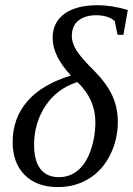

<svg xmlns="http://www.w3.org/2000/svg" viewBox="-20 -719 518 748"><path d="M205.1 9.8Q123.5 9.8 76.4 -37.1Q29.3 -84 29.3 -166Q29.3 -257.3 85.9 -323.7Q142.6 -390.1 256.3 -424.8Q185.1 -501 185.1 -570.8Q185.1 -631.8 231 -665.3Q276.9 -698.7 360.8 -698.7Q414.6 -698.7 478 -680.2L460.9 -583.5H438L426.8 -636.7Q416 -647.9 396.5 -653.8Q377 -659.7 355 -659.7Q312.5 -659.7 286.1 -639.4Q259.8 -619.1 259.8 -578.6Q259.8 -552.7 277.1 -523.9Q294.4 -495.1 350.1 -439.9Q396 -393.1 417.5 -346.4Q439 -299.8 439 -243.7Q439 -174.8 408.7 -114.7Q378.4 -54.7 325.7 -22.5Q272.9 9.8 205.1 9.8ZM209.5 -28.8Q251.5 -28.8 283.2 -54.9Q314.9 -81.1 333.3 -133.5Q351.6 -186 351.6 -243.2Q351.6 -333 281.2 -399.4Q202.1 -374 157.5 -307.1Q112.8 -240.2 112.8 -154.3Q112.8 -92.8 137.5 -60.8Q162.1 -28.8 209.5 -28.8Z"/></svg>

Font: Tinos
Style: Italic
Weight: 400
Italic angle: -16.333°
Designer: Steve Matteson
Foundry: Monotype Imaging Inc.
Version: Version 1.32